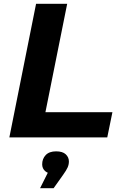

<svg xmlns="http://www.w3.org/2000/svg" viewBox="-20 -720 644 1006"><path d="M29 0 169 -700H332L218 -132H569L542 0ZM190 266 254 138 264 191Q233 191 217 177Q201 163 201 141Q201 112 219.5 92.5Q238 73 274 73Q308 73 324.5 88.5Q341 104 341 126Q341 142 334.5 157Q328 172 310 197L261 266Z"/></svg>

Font: MOST Montserrat
Style: Bold Italic
Weight: 700
Italic angle: -11.3°
Designer: Julieta Ulanovsky
Foundry: Julieta Ulanovsky
Version: Version 8.000;March 11, 2024;FontCreator 15.0.0.2926 64-bit